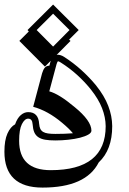

<svg xmlns="http://www.w3.org/2000/svg" viewBox="-76 -788 578 861"><path d="M427.2 -222.2Q427.2 -116.2 366.7 -59.6Q309.1 53.2 114.7 53.2Q-56.2 53.2 -56.2 -107.9Q-56.2 -159.2 -42.5 -189.5Q-28.8 -219.7 -8.3 -230.5Q1.5 -258.3 17.1 -271.7Q32.7 -285.2 50.3 -285.2Q96.7 -285.2 99.6 -231.9V-232.4Q100.6 -219.2 104.7 -210.4Q108.9 -201.7 117.4 -196.5Q126 -191.4 139.4 -189.5Q152.8 -187.5 172.4 -187.5Q192.9 -187.5 213.1 -188.2Q233.4 -189 251 -190.4Q234.4 -210.9 202.6 -237.3Q138.2 -291.5 72.8 -309.1L112.8 -459.5Q117.7 -475.6 124.5 -484.1Q131.3 -492.7 145.5 -493.7L149.4 -508.3Q149.9 -510.7 151.9 -515.6L125.5 -489.3L10.7 -604.5L53.2 -647L47.4 -653.3L162.1 -767.6L276.9 -653.3L233.9 -610.4L240.2 -604.5L178.2 -542Q180.2 -542.5 184.6 -542.5Q188.5 -542.5 196 -540.3Q203.6 -538.1 211.9 -532.7Q252.9 -506.3 289.1 -473.6Q325.2 -440.9 354.5 -405.3Q392.1 -358.4 409.4 -313.2Q426.8 -268.1 427.2 -222.7ZM162.1 -726.6 88.4 -653.3 162.1 -579.1 235.8 -653.3ZM397.9 -222.2Q397.5 -262.2 381.6 -303Q365.7 -343.8 331.5 -386.7Q303.2 -421.9 269.8 -452.1Q236.3 -482.4 196.3 -507.8Q191.9 -510.7 188.7 -512Q185.5 -513.2 184.6 -513.2Q181.6 -513.2 177.7 -500.5L145 -378.4Q188.5 -366.7 257.8 -308.6Q334 -246.6 334 -202.1Q334 -192.4 319.8 -184.3Q305.7 -176.3 282.7 -170.4Q259.8 -164.6 230.7 -161.4Q201.7 -158.2 172.4 -158.2Q145.5 -158.2 126.7 -161.4Q107.9 -164.6 95.7 -172.9Q83.5 -181.2 77.6 -195.1Q71.8 -209 70.3 -230.5Q68.8 -255.9 50.3 -255.9Q34.7 -255.9 22.2 -231.4Q9.8 -207 9.8 -156.7Q9.8 -24.9 151.4 -24.9Q397.9 -24.9 397.9 -222.2Z"/></svg>

Font: XB Kayhan Sayeh
Style: Regular
Weight: 700
Designer: Behnam
Foundry: Irmug
Version: Version 7.300 2009